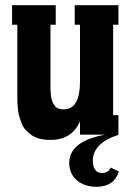

<svg xmlns="http://www.w3.org/2000/svg" viewBox="-20 -512 498 730"><path d="M368.2 146Q391.6 146 400.9 125L432.1 140.1Q413.1 198.2 347.2 198.2Q300.8 198.2 272 173.3Q243.2 148.4 243.2 107.9Q243.2 24.9 379.9 0H284.2V-50.8Q253.4 20 170.9 20Q148.4 20 129.9 15.1Q111.3 10.3 98.6 0.7Q85.9 -8.8 76.4 -19.3Q66.9 -29.8 61.5 -44.9Q56.2 -60.1 52.7 -71.5Q49.3 -83 47.9 -99.4Q46.4 -115.7 46.1 -123.8Q45.9 -131.8 45.9 -145V-418H25.9V-492.2H191.9V-418H171.9V-192.9Q171.9 -177.7 172.1 -169.4Q172.4 -161.1 173.8 -147.9Q175.3 -134.8 178.5 -127.2Q181.6 -119.6 187 -111.6Q192.4 -103.5 201.2 -99.9Q210 -96.2 222.2 -96.2Q284.2 -96.2 284.2 -203.1V-418H264.2V-492.2H430.2V-418H410.2V-74.2H430.2V0H432.1Q333 31.7 333 99.1Q333 120.6 341.8 133.3Q350.6 146 368.2 146Z"/></svg>

Font: Margherita Black
Style: Regular
Weight: 900
Designer: James Puckett
Foundry: Dunwich Type Founders
Version: Version 1.008;hotconv 1.0.109;makeotfexe 2.5.65596